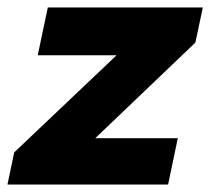

<svg xmlns="http://www.w3.org/2000/svg" viewBox="-46 -494 563 514"><path d="M-26 0 -8 -86 266 -346H55L82 -474H497L477 -380L209 -124H430L404 0Z"/></svg>

Font: Kanit SemiBold
Style: Italic
Weight: 600
Italic angle: -12°
Designer: Katatrad Team
Foundry: CadsonDemak
Version: Version 2.000; ttfautohint (v1.8.3)